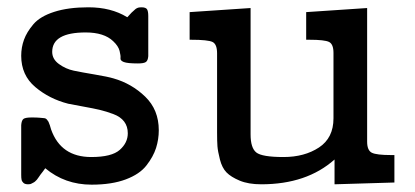

<svg xmlns="http://www.w3.org/2000/svg" viewBox="-20 -500 1137 526"><path d="M38.1 -21V-157.2Q39.1 -170.4 44.4 -174.3Q49.8 -178.2 66.9 -178.2Q80.1 -178.2 88.1 -177.5Q96.2 -176.8 101.1 -176.3Q106 -175.8 108.9 -171.9Q111.8 -168 112.8 -166.5Q113.8 -165 116.5 -157Q119.1 -148.9 120.1 -145Q147 -69.8 230 -69.8Q286.1 -69.8 308.1 -89.4Q330.1 -108.9 330.1 -134.8Q330.1 -153.8 320.1 -167Q310.1 -180.2 290.5 -187.5Q271 -194.8 253.4 -199Q235.8 -203.1 208.5 -208Q181.2 -212.9 167 -215.8Q115.2 -229 76.7 -261.5Q38.1 -293.9 38.1 -347.2Q38.1 -370.1 45.7 -391.1Q53.2 -412.1 71.5 -433.6Q89.8 -455.1 128.4 -467.5Q167 -480 222.2 -480Q284.2 -480 328.1 -453.1H329.1Q331.1 -455.1 335 -459.5Q338.9 -463.9 340.3 -465.3Q341.8 -466.8 345.5 -470Q349.1 -473.1 350.6 -474.6Q352.1 -476.1 355 -477.5Q357.9 -479 360.8 -479.5Q363.8 -480 367.2 -480Q379.4 -480 382.8 -474.6Q386.2 -469.2 386.2 -456.1V-346.2Q385.3 -334 379.6 -330.1Q374 -326.2 357.9 -326.2Q329.1 -326.2 319.1 -330.1Q309.1 -334 310.1 -340.6Q311 -347.2 307.6 -360.6Q304.2 -374 290 -387.2Q265.1 -411.1 214.8 -411.1Q123 -411.1 123 -357.9Q123 -337.9 141.6 -324.5Q160.2 -311 182.1 -306.4Q204.1 -301.8 239.5 -295.9Q274.9 -290 291 -285.2Q340.8 -271 377.9 -235.1Q415 -199.2 415 -143.1Q415 -118.2 407.5 -94.5Q399.9 -70.8 381.3 -46.9Q362.8 -22.9 324.5 -8.5Q286.1 5.9 231 5.9Q157.7 5.9 104 -39.1Q102.1 -36.1 97.4 -30Q92.8 -23.9 90.8 -21.5Q88.9 -19 85.9 -14.4Q83 -9.8 81.1 -7.8Q79.1 -5.9 76.7 -3.4Q74.2 -1 72 0Q69.8 1 67.4 2.4Q64.9 3.9 62.5 4.4Q60.1 4.9 57.1 4.9Q48.3 4.9 44.2 1Q40 -2.9 39.1 -7.6Q38.1 -12.2 38.1 -21Z M499.5 -391.1V-466.8L666.5 -478V-131.8Q666.5 -94.7 682.1 -82.3Q697.8 -69.8 756.8 -69.8Q814 -69.8 853.8 -95.9Q893.6 -122.1 893.6 -175.8V-355Q893.6 -378.9 881.6 -385Q869.6 -391.1 827.6 -391.1H818.8V-466.8L985.8 -478V-111.8Q985.8 -87.9 998.8 -81.5Q1011.7 -75.2 1051.8 -75.2H1060.5V0L896.5 4.9V-63Q820.3 4.9 695.8 4.9Q660.6 4.9 636.7 -5.1Q612.8 -15.1 600.6 -27.6Q588.4 -40 582.5 -63Q576.7 -85.9 575.7 -99.4Q574.7 -112.8 574.7 -137.2V-354Q574.7 -378.9 562.3 -385Q549.8 -391.1 503.4 -391.1Z"/></svg>

Font: CMU Concrete
Style: Bold
Weight: 700
Version: Version 0.7.0